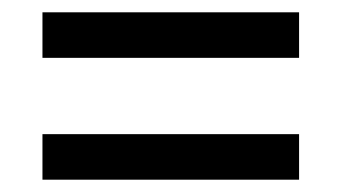

<svg xmlns="http://www.w3.org/2000/svg" viewBox="-20 -513 555 312"><path d="M49 -419V-493H466V-419ZM49 -221V-295H466V-221Z"/></svg>

Font: Noto Serif Armenian SemiCondensed ExtraBold
Style: Regular
Weight: 800
Width: 4
Designer: Monotype Design Team
Foundry: Monotype Imaging Inc.
Version: Version 2.008; ttfautohint (v1.8.4.7-5d5b)